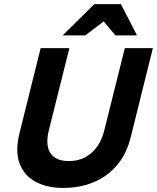

<svg xmlns="http://www.w3.org/2000/svg" viewBox="-20 -911 769 941"><path d="M289.2 10Q211.7 10 155.4 -19.6Q99.2 -49.2 76.2 -109.2Q53.3 -169.2 75.8 -259.2L179.2 -675H320L219.2 -271.7Q201.7 -200.8 226.7 -161.2Q251.7 -121.7 317.5 -121.7Q385 -121.7 430 -163.3Q475 -205 490.8 -270.8L591.7 -675H729.2L621.7 -242.5Q600.8 -156.7 552.9 -100.8Q505 -45 437.9 -17.5Q370.8 10 289.2 10ZM289.2 -737.5 290 -740.8 442.5 -890.8H572.5L650 -740.8L649.2 -737.5H545.8L488.3 -805.8L397.5 -737.5Z"/></svg>

Font: Funnel Sans
Style: Bold Italic
Weight: 700
Italic angle: -14.036°
Designer: NORD ID, Kristian Moeller
Foundry: Dicotype
Version: Version 1.000